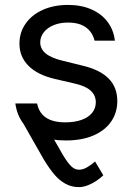

<svg xmlns="http://www.w3.org/2000/svg" viewBox="-20 -557 536 776"><path d="M144.5 -90.3C138 -101.7 131.2 -113.6 124 -126L57.6 -86.9L157.2 87.9C172.2 112.6 186.5 133 200.2 148.9C213.9 164.9 228.8 177.2 245.1 186C261.4 194.8 279.3 199.2 298.8 199.2C310.5 199.2 322.6 196.8 335 191.9C347.3 187 358.9 181 369.6 173.8C380.4 166.7 389.6 159.2 397.5 151.4L364.3 95.7C353.8 104.8 343.1 112.6 332 119.1C321 125.7 309.9 128.9 298.8 128.9C287.8 128.9 277.3 124.2 267.6 114.7C257.8 105.3 246.3 89.4 232.9 66.9C219.6 44.4 196 3.3 162.1 -56.6C156.9 -67.7 151 -78.9 144.5 -90.3ZM326.7 -446.8C344.6 -434.1 356.4 -416 362.3 -392.6H444.3C441.1 -421.2 431.3 -446.5 415 -468.3C398.8 -490.1 377 -507 349.6 -519C322.3 -531.1 290.7 -537.1 254.9 -537.1C216.5 -537.1 182.5 -530.4 152.8 -517.1C123.2 -503.7 100.1 -485.2 83.5 -461.4C66.9 -437.7 58.6 -410.8 58.6 -380.9C58.6 -345.7 70.6 -315.9 94.7 -291.5C118.8 -267.1 154 -249.3 200.2 -238.3L280.3 -219.7C310.2 -213.2 332.2 -203.6 346.2 -190.9C360.2 -178.2 367.2 -162.4 367.2 -143.6C367.2 -127.3 362.1 -113 352.1 -100.6C342 -88.2 327.6 -78.8 309.1 -72.3C290.5 -65.8 268.9 -62.5 244.1 -62.5C210.9 -62.5 184.9 -68.8 166 -81.5C147.1 -94.2 135.1 -113.3 129.9 -138.7H42C46.5 -106.8 57.5 -79.6 74.7 -57.1C92 -34.7 114.9 -17.7 143.6 -6.3C172.2 5 206.4 10.7 246.1 10.7C289.7 10.7 327.1 3.9 358.4 -9.8C389.6 -23.4 413.4 -42.3 429.7 -66.4C446 -90.5 454.1 -117.8 454.1 -148.4C454.1 -185.5 442.4 -216 418.9 -239.7C395.5 -263.5 360 -280.9 312.5 -292L233.4 -311.5C202.8 -318.7 180 -328.5 165 -340.8C150.1 -353.2 142.6 -368.2 142.6 -385.7C142.6 -400.7 147.5 -414.4 157.2 -426.8C167 -439.1 180.3 -448.7 197.3 -455.6C214.2 -462.4 233.4 -465.8 254.9 -465.8C284.8 -465.8 308.8 -459.5 326.7 -446.8Z"/></svg>

Font: Pretendard Variable
Style: Regular
Weight: 400
Designer: Base glyphs from Inter by Rasmus Andersson; Hangeul glyphs from Noto Sans CJK(Source Han Sans) by Jang Soo-young and Kan
Foundry: Kil Hyung-jin
Version: Version 1.309;Glyphs 3.2 (3225)